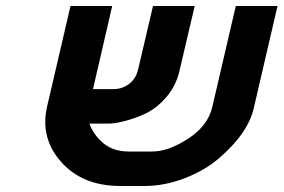

<svg xmlns="http://www.w3.org/2000/svg" viewBox="-20 -620 945 640"><path d="M278 -208Q293 -168 326 -141.5Q359 -115 409 -115H488Q542 -115 609 -159Q674 -202 688 -265L766 -600H905L826 -260Q807 -175 707 -90Q661 -51 594.5 -25.5Q528 0 461 0H382Q255 0 184 -80Q113 -160 137 -265L215 -600H354L290 -323H358Q388 -323 410.5 -340.5Q433 -358 440 -387L490 -600H629L579 -387Q568 -336 535.5 -297.5Q503 -259 462 -240Q429 -225 394 -216Q362 -208 342 -208Z"/></svg>

Font: Miedinger
Style: Bold-Italic
Weight: 700
Italic angle: -13°
Version: Version 001.000